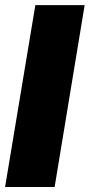

<svg xmlns="http://www.w3.org/2000/svg" viewBox="-31 -748 358 768"><path d="M307.6 -727.5 187.5 0H-10.7L110.4 -727.5Z"/></svg>

Font: Inter Tight Black
Style: Italic
Weight: 900
Italic angle: -9.39999°
Designer: Rasmus Andersson
Foundry: rsms
Version: Version 3.004; ttfautohint (v1.8.4.7-5d5b)